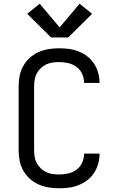

<svg xmlns="http://www.w3.org/2000/svg" viewBox="-20 -1002 640 1030"><path d="M297 8Q269 8 241 3.5Q213 -1 187 -12.5Q161 -24 140 -43Q119 -62 105 -86.5Q91 -111 85.5 -139Q80 -167 80 -195V-540Q80 -568 85.5 -596Q91 -624 105 -648.5Q119 -673 140 -692Q161 -711 187 -722.5Q213 -734 241 -738.5Q269 -743 297 -743Q324 -743 350.5 -739.5Q377 -736 402 -726Q427 -716 448.5 -699.5Q470 -683 484.5 -660.5Q499 -638 506.5 -612Q514 -586 514 -560Q514 -559 514 -558Q514 -557 514 -557H431Q431 -557 431 -557.5Q431 -558 431 -558Q431 -583 420.5 -606Q410 -629 390 -643.5Q370 -658 346 -663.5Q322 -669 297 -669Q280 -669 262 -666.5Q244 -664 228 -656.5Q212 -649 199 -636.5Q186 -624 177.5 -608.5Q169 -593 166 -575.5Q163 -558 163 -540V-195Q163 -177 166 -159.5Q169 -142 177.5 -126.5Q186 -111 199 -98.5Q212 -86 228 -78.5Q244 -71 262 -68.5Q280 -66 297 -66Q322 -66 346 -71.5Q370 -77 390 -91.5Q410 -106 420.5 -129Q431 -152 431 -177Q431 -177 431 -177.5Q431 -178 431 -178H514Q514 -178 514 -177Q514 -176 514 -175Q514 -149 506.5 -123Q499 -97 484.5 -74.5Q470 -52 448.5 -35.5Q427 -19 402 -9Q377 1 350.5 4.5Q324 8 297 8ZM346 -801H254L126 -928L193 -982L300 -855L407 -982L474 -928Z"/></svg>

Font: Iosevka Custom Extended
Style: Regular
Weight: 400
Width: 7
Monospace: yes
Designer: Belleve Invis
Foundry: Belleve Invis
Version: Version 11.2.4; ttfautohint (v1.8.4)